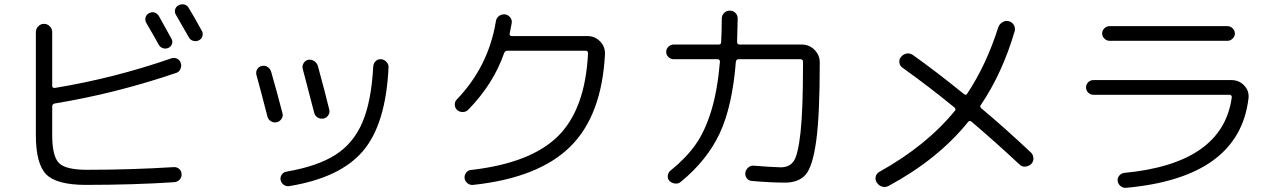

<svg xmlns="http://www.w3.org/2000/svg" viewBox="-20 -850 6040 907"><path d="M682.6 -787.1Q711.9 -801.8 730.5 -774.4Q750 -739.3 790 -667Q796.9 -655.3 792.5 -642.6Q788.1 -629.9 775.9 -624Q763.7 -618.2 750.5 -622.1Q737.3 -626 730.5 -637.7Q704.1 -685.5 670.9 -742.2Q664.1 -753.9 667.5 -767.1Q670.9 -780.3 682.6 -787.1ZM872.1 -811.5Q899.4 -766.6 933.6 -704.1Q940.4 -692.4 936 -678.7Q931.6 -665 918.9 -659.2Q906.2 -653.3 892.6 -657.2Q878.9 -661.1 872.1 -673.8Q837.9 -733.4 811.5 -779.3Q803.7 -791 807.1 -804.7Q810.5 -818.4 823.7 -825.2Q836.9 -832 851.1 -828.6Q865.2 -825.2 872.1 -811.5ZM385.7 23.4Q248 23.4 198.7 -25.9Q149.4 -75.2 149.4 -212.9V-698.2Q149.4 -713.9 160.6 -725.6Q171.9 -737.3 188 -737.3Q204.1 -737.3 215.3 -725.6Q226.6 -713.9 226.6 -698.2V-444.3Q226.6 -433.6 239.3 -434.6Q518.6 -480.5 789.1 -574.2Q802.7 -579.1 816.4 -572.8Q830.1 -566.4 834 -551.8Q838.9 -538.1 832 -523.4Q825.2 -508.8 810.5 -504.9Q525.4 -408.2 239.3 -361.3Q227.5 -359.4 226.6 -347.7V-211.9Q226.6 -112.3 258.3 -80.1Q290 -47.9 390.6 -47.9Q596.7 -47.9 800.8 -60.5Q815.4 -61.5 826.2 -52.2Q836.9 -43 837.9 -27.8Q838.9 -12.7 828.6 -1.5Q818.4 9.8 802.7 10.7Q611.3 23.4 385.7 23.4Z M1815.4 -531.2Q1802.7 -263.7 1694.8 -136.7Q1586.9 -9.8 1345.7 29.3Q1332 31.2 1320.3 22.9Q1308.6 14.6 1305.7 1Q1302.7 -12.7 1311 -24.9Q1319.3 -37.1 1333 -39.1Q1480.5 -64.5 1565.4 -119.1Q1650.4 -173.8 1692.4 -272.9Q1734.4 -372.1 1743.2 -536.1Q1744.1 -550.8 1754.4 -561Q1764.6 -571.3 1779.8 -570.3Q1794.9 -569.3 1805.7 -557.6Q1816.4 -545.9 1815.4 -531.2ZM1243.2 -299.8Q1212.9 -418.9 1191.4 -496.1Q1187.5 -509.8 1194.8 -522.5Q1202.1 -535.2 1215.8 -538.1Q1230.5 -542 1243.2 -534.2Q1255.9 -526.4 1260.7 -511.7Q1291 -406.2 1314.5 -314.5Q1318.4 -300.8 1309.6 -288.1Q1300.8 -275.4 1287.1 -272.5Q1272.5 -269.5 1259.8 -277.3Q1247.1 -285.2 1243.2 -299.8ZM1463.9 -318.4Q1438.5 -418 1410.2 -524.4Q1406.2 -538.1 1414.1 -551.3Q1421.9 -564.5 1435.5 -567.4Q1450.2 -570.3 1463.4 -562Q1476.6 -553.7 1481.4 -539.1Q1513.7 -421.9 1535.2 -333Q1539.1 -319.3 1531.2 -306.2Q1523.4 -293 1508.3 -290Q1493.2 -287.1 1480.5 -294.9Q1467.8 -302.7 1463.9 -318.4Z M2192.4 -332Q2182.6 -321.3 2166.5 -320.8Q2150.4 -320.3 2138.7 -331.1Q2128.9 -340.8 2128.4 -355.5Q2127.9 -370.1 2137.7 -379.9Q2287.1 -535.2 2322.3 -748Q2324.2 -763.7 2335.9 -773.4Q2347.7 -783.2 2364.3 -782.2Q2378.9 -781.2 2389.2 -769Q2399.4 -756.8 2397.5 -742.2L2387.7 -691.4Q2385.7 -680.7 2396.5 -679.7H2754.9Q2790 -679.7 2814.5 -654.8Q2838.9 -629.9 2837.9 -594.7Q2823.2 -304.7 2673.8 -157.2Q2524.4 -9.8 2215.8 23.4Q2201.2 25.4 2189 16.1Q2176.8 6.8 2174.8 -7.8Q2172.9 -21.5 2181.6 -33.7Q2190.4 -45.9 2204.1 -46.9Q2487.3 -79.1 2616.2 -207Q2745.1 -335 2757.8 -598.6Q2757.8 -609.4 2748 -610.4H2377Q2365.2 -610.4 2361.3 -598.6Q2310.5 -453.1 2192.4 -332Z M3162.1 -570.3Q3148.4 -570.3 3137.7 -580.6Q3127 -590.8 3127 -605Q3127 -619.1 3137.7 -629.4Q3148.4 -639.6 3162.1 -639.6H3375Q3386.7 -639.6 3386.7 -651.4Q3389.6 -704.1 3389.6 -761.7Q3389.6 -777.3 3400.4 -788.6Q3411.1 -799.8 3427.2 -799.8Q3443.4 -799.8 3454.1 -789.1Q3464.8 -778.3 3464.8 -761.7Q3464.8 -755.9 3461.9 -651.4Q3461.9 -640.6 3472.7 -639.6H3767.6Q3802.7 -639.6 3827.6 -614.7Q3852.5 -589.8 3852.5 -554.7Q3852.5 -306.6 3835.9 -185.5Q3819.3 -64.5 3786.6 -25.9Q3753.9 12.7 3688 12.7Q3622.1 12.7 3532.2 4.9Q3517.6 3.9 3508.3 -7.3Q3499 -18.6 3501 -34.2Q3502.9 -47.9 3514.2 -58.1Q3525.4 -68.4 3539.1 -67.4Q3625 -60.5 3668 -59.6Q3710 -59.6 3730 -89.4Q3750 -119.1 3761.7 -224.6Q3773.4 -330.1 3773.4 -546.9V-558.6Q3773.4 -569.3 3761.7 -570.3H3468.8Q3458 -570.3 3456.1 -557.6Q3439.5 -347.7 3379.9 -220.2Q3320.3 -92.8 3196.3 8.8Q3184.6 18.6 3169.4 17.1Q3154.3 15.6 3142.6 4.9Q3132.8 -5.9 3134.8 -21Q3136.7 -36.1 3148.4 -44.9Q3220.7 -103.5 3265.1 -166Q3309.6 -228.5 3339.4 -324.7Q3369.1 -420.9 3380.9 -557.6Q3381.8 -561.5 3378.9 -565.9Q3376 -570.3 3371.1 -570.3Z M4177.7 28.3Q4163.1 36.1 4147.5 31.7Q4131.8 27.3 4122.1 12.7Q4113.3 0 4116.7 -15.1Q4120.1 -30.3 4133.8 -38.1Q4355.5 -161.1 4491.2 -327.1Q4497.1 -334 4489.3 -341.8Q4370.1 -439.5 4243.2 -530.3Q4230.5 -539.1 4228.5 -554.7Q4226.6 -570.3 4237.3 -582Q4248 -594.7 4263.7 -597.2Q4279.3 -599.6 4293 -589.8Q4400.4 -513.7 4534.2 -405.3Q4543 -398.4 4548.8 -407.2Q4639.6 -543.9 4695.3 -719.7Q4700.2 -735.4 4714.8 -744.6Q4729.5 -753.9 4745.1 -750Q4760.7 -746.1 4769 -732.4Q4777.3 -718.8 4773.4 -703.1Q4715.8 -505.9 4614.3 -355.5Q4606.4 -346.7 4616.2 -337.9Q4727.5 -245.1 4849.6 -129.9Q4861.3 -119.1 4861.8 -102.5Q4862.3 -85.9 4851.1 -75.2Q4839.8 -64.5 4823.7 -63Q4807.6 -61.5 4795.9 -73.2Q4679.7 -181.6 4569.3 -275.4Q4560.5 -282.2 4553.7 -274.4Q4411.1 -97.7 4177.7 28.3Z M5144.5 -402.3Q5130.9 -402.3 5120.6 -412.6Q5110.4 -422.9 5110.4 -437Q5110.4 -451.2 5120.6 -461.4Q5130.9 -471.7 5144.5 -471.7H5796.9Q5833 -471.7 5857.4 -446.3Q5881.8 -420.9 5877.9 -385.7Q5834 -11.7 5300.8 37.1Q5286.1 39.1 5273.9 29.3Q5261.7 19.5 5259.8 4.9Q5257.8 -8.8 5267.1 -20Q5276.4 -31.2 5290 -33.2Q5755.9 -77.1 5798.8 -389.6Q5799.8 -393.6 5796.9 -397.9Q5793.9 -402.3 5789.1 -402.3ZM5221.7 -726.6H5778.3Q5792 -726.6 5802.7 -716.3Q5813.5 -706.1 5813.5 -691.9Q5813.5 -677.7 5802.7 -667.5Q5792 -657.2 5778.3 -657.2H5221.7Q5208 -657.2 5197.3 -667.5Q5186.5 -677.7 5186.5 -691.9Q5186.5 -706.1 5197.3 -716.3Q5208 -726.6 5221.7 -726.6Z"/></svg>

Font: Rounded-X Mgen+ 1m regular
Style: Regular
Weight: 400
Designer: [Source Han Sans]
Ryoko NISHIZUKA  (kana & ideographs); Paul D. Hunt (Latin, Greek & Cyrillic); Wenlong ZHANG  (bopomofo
Version: Version 1.059.20150602